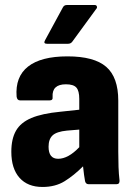

<svg xmlns="http://www.w3.org/2000/svg" viewBox="-20 -732 537 763"><path d="M149 11Q90 11 57.5 -25.5Q25 -62 25 -129Q25 -180 43.5 -212.5Q62 -245 104.5 -263Q147 -281 220 -288L295 -296V-339Q295 -371 283.5 -384Q272 -397 242 -397Q186 -397 189 -347Q191 -333 177 -333H60Q48 -333 46 -348Q40 -427 91.5 -467.5Q143 -508 248 -508Q354 -508 402 -466.5Q450 -425 450 -332V-129Q450 -96 451 -68.5Q452 -41 455 -15Q456 0 443 0H332Q321 0 318 -12Q314 -33 310 -71Q274 -35 237 -12Q200 11 149 11ZM173 -149Q173 -101 211 -101Q251 -101 295 -147V-217L246 -213Q205 -209 189 -194Q173 -179 173 -149ZM167 -558Q151 -558 159 -572L229 -701Q234 -712 245 -712H357Q363 -712 365 -706.5Q367 -701 362 -696L267 -566Q261 -558 250 -558Z"/></svg>

Font: Sofia Sans Semi Condensed Black
Style: Regular
Weight: 900
Designer: Botio Nikoltchev, Ani Petrova
Foundry: lettersoup
Version: Version 4.100; ttfautohint (v1.8.4.7-5d5b)